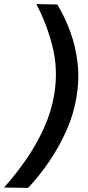

<svg xmlns="http://www.w3.org/2000/svg" viewBox="-37 -821 430 942"><path d="M244 -799Q281 -738 307.5 -666Q334 -594 343.5 -513Q353 -432 338 -343Q324 -259 289 -180.5Q254 -102 206 -31Q158 40 101 101L-17 99Q41 34 91.5 -39Q142 -112 178.5 -192.5Q215 -273 229 -357Q249 -478 221 -591Q193 -704 141 -801Z"/></svg>

Font: Figtree Light SemiBold
Style: Italic
Weight: 600
Italic angle: -9.5°
Version: Version 2.001;gftools[0.9.30]